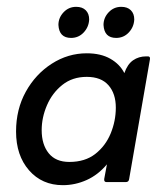

<svg xmlns="http://www.w3.org/2000/svg" viewBox="-20 -533 489 562"><path d="M151 -460Q151 -481 166 -497Q181 -513 203 -513Q221 -513 231 -503Q241 -493 241 -476Q240 -454 225 -438Q210 -422 188 -422Q153 -422 151 -460ZM283 -460Q283 -481 298 -497Q313 -513 335 -513Q353 -513 363 -503Q373 -493 373 -476Q372 -454 357 -438Q342 -422 320 -422Q285 -422 283 -460ZM293 -52Q267 -21 233.5 -6Q200 9 164 9Q103 9 65 -34.5Q27 -78 27 -148Q27 -213 55.5 -264.5Q84 -316 131.5 -346.5Q179 -377 234 -377Q275 -377 303 -361Q331 -345 344 -319Q353 -345 369.5 -356.5Q386 -368 408 -368H413Q420 -368 419 -360L358 -9Q357 0 348 0H292Q284 0 285 -9ZM102 -152Q102 -110 122.5 -84.5Q143 -59 183 -59Q229 -59 259 -82.5Q289 -106 304 -142.5Q319 -179 319 -218Q319 -259 297.5 -283.5Q276 -308 234 -308Q192 -308 162.5 -284.5Q133 -261 117.5 -225Q102 -189 102 -152Z"/></svg>

Font: Zain
Style: Italic
Weight: 400
Italic angle: -10°
Designer: Zain,Boutros
Foundry: Mobile Telecommunications Company (Zain), 2024
Version: Version 1.51; ttfautohint (v1.8.4)